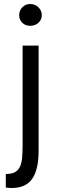

<svg xmlns="http://www.w3.org/2000/svg" viewBox="-20 -728 307 960"><path d="M93 -500H173V27Q173 120 141 166Q109 212 39 212Q31 212 24 211.5Q17 211 9 210V142Q37 142 53.5 133.5Q70 125 79 107Q88 89 90.5 61.5Q93 34 93 -3ZM76 -652Q76 -675 91.5 -691.5Q107 -708 131 -708Q155 -708 172 -691.5Q189 -675 189 -652Q189 -629 172 -614Q155 -599 131 -599Q107 -599 91.5 -614Q76 -629 76 -652Z"/></svg>

Font: PT Sans
Style: Regular
Weight: 400
Designer: A.Korolkova, O.Umpeleva, V.Yefimov
Foundry: ParaType Ltd
Version: Version 2.003